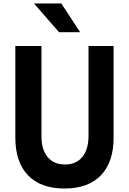

<svg xmlns="http://www.w3.org/2000/svg" viewBox="-20 -1064 740 1102"><path d="M68 -800H218V-281Q218 -205 253.5 -162.5Q289 -120 353 -120Q417 -120 452.5 -163Q488 -206 488 -284V-800H632V-275Q632 -133 559 -57.5Q486 18 350 18Q214 18 141 -57.5Q68 -133 68 -275ZM440 -879H319L175 -1044H332Z"/></svg>

Font: Martian Mono SemiBold
Style: Regular
Weight: 600
Monospace: yes
Designer: Roman Shamin
Foundry: Evil Martians
Version: Version 1.000; ttfautohint (v1.8.4.7-5d5b)